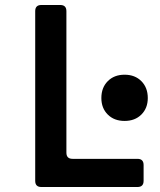

<svg xmlns="http://www.w3.org/2000/svg" viewBox="-20 -750 640 770"><path d="M145.9 0Q121.2 0 121.2 -24.7V-705.3Q121.2 -730 145.9 -730H221.6Q246.3 -730 246.3 -705.3V-137.7Q246.3 -113 271 -113H531.2Q555.9 -113 555.9 -88.3V-24.7Q555.9 0 531.2 0ZM479.6 -265Q437.9 -265 412.2 -290.6Q386.5 -316.2 386.5 -356.9Q386.5 -398.6 412.2 -424.5Q437.9 -450.4 479.6 -450.4Q521.3 -450.4 547 -424.5Q572.7 -398.6 572.7 -356.9Q572.7 -316.2 547 -290.6Q521.3 -265 479.6 -265Z"/></svg>

Font: Pitagon Sans Mono
Style: Regular
Weight: 400
Monospace: yes
Designer: Travis Tran
Foundry: Pitagon
Version: Version 1.001;gftools[0.9.26]